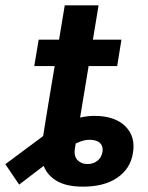

<svg xmlns="http://www.w3.org/2000/svg" viewBox="-91 -696 561 726"><path d="M223.1 9.8Q160.6 9.8 124.3 -11.5Q87.9 -32.7 74.2 -68.8L-18.6 2L-70.8 -75.2L72.3 -181.6L74.2 -194.3L81.5 -240.2L91.8 -303.2L115.7 -446.3H38.6L55.2 -545.9H132.3L153.8 -675.8H281.7L260.3 -545.9H368.2L352.1 -446.3H244.1L211.9 -251.5Q240.2 -257.8 266.6 -257.8Q342.8 -257.8 382.6 -218.8Q422.4 -179.7 411.6 -117.2Q402.3 -58.1 352.8 -24.2Q303.2 9.8 223.1 9.8ZM195.3 -153.3 192.4 -135.3Q187.5 -106 201.9 -90.8Q216.3 -75.7 239.7 -75.7Q261.7 -75.7 277.3 -88.1Q293 -100.6 296.4 -121.1Q299.8 -140.1 289.6 -152.6Q279.3 -165 256.3 -167Q228.5 -169.9 195.3 -153.3Z"/></svg>

Font: Inter Semi Bold
Style: Italic
Weight: 600
Italic angle: -9.39999°
Designer: Rasmus Andersson
Foundry: rsms
Version: Version 4.000;git-3c8e0fc